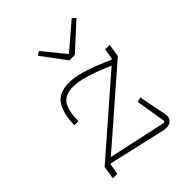

<svg xmlns="http://www.w3.org/2000/svg" viewBox="-214 -888 1027 1027"><g transform="rotate(-45 300.0 -374.5)"><path d="M448 12Q435 12 420.5 9Q406 6 385 1L101 -64L96 -59L86 0H52L64 -74L474 -431Q391 -466 339 -481.5Q287 -497 248 -497Q191 -497 165 -464Q139 -431 138 -346H107L108 -365Q113 -447 145 -487.5Q177 -528 249 -528Q289 -528 341.5 -512.5Q394 -497 457 -470L496 -453L501 -458L511 -517H545L533 -443L125 -88L456 -16L463 -23L435 -196L462 -202L479 -113Q486 -81 490 -60.5Q494 -40 494 -28Q494 -13 481.5 -0.5Q469 12 448 12ZM334 -610 232 -747 254 -761 356 -636 502 -761 521 -744 375 -610Z"/></g></svg>

Font: IBM Plex Mono ExtraLight
Style: Italic
Weight: 200
Italic angle: -9°
Monospace: yes
Designer: Mike Abbink, Paul van der Laan, Pieter van Rosmalen
Foundry: Bold Monday
Version: Version 2.3